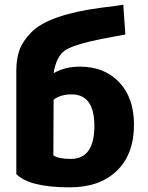

<svg xmlns="http://www.w3.org/2000/svg" viewBox="-20 -789 635 824"><path d="M385 -249Q385 -384 287 -384Q240 -384 210 -361L209 -122Q232 -107 284 -107Q385 -107 385 -249ZM50 -42V-485Q50 -536 63.5 -574Q77 -612 114 -650Q151 -688 226.5 -714.5Q302 -741 415 -756Q470 -762 509 -769L518 -641L416 -622Q297 -598 259.5 -573Q222 -548 210 -475Q259 -503 323 -503Q428 -503 491.5 -436Q555 -369 555 -254Q555 -127 481.5 -56Q408 15 279 15Q106 15 50 -42Z"/></svg>

Font: Repo
Style: ExtraBold
Weight: 800
Designer: Stefan Peev
Foundry: Context Ltd
Version: Version 001.000